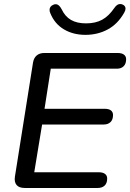

<svg xmlns="http://www.w3.org/2000/svg" viewBox="-20 -933 646 953"><path d="M54 -56 144 -623Q148 -646 162.5 -658Q177 -670 200 -670H564Q584 -670 595 -662Q606 -654 606 -639Q606 -616 593.5 -604Q581 -592 560 -592H232L201 -393H500Q520 -393 530.5 -385Q541 -377 541 -362Q541 -339 528.5 -327Q516 -315 495 -315H189L150 -78H470Q490 -78 501 -70Q512 -62 512 -47Q512 -24 499.5 -12Q487 0 465 0H103Q75 0 62.5 -14.5Q50 -29 54 -56ZM230 -867Q226 -875 226 -884Q226 -902 246 -910Q250 -912 257 -912Q273 -912 286 -887Q303 -851 332.5 -834Q362 -817 407 -817Q454 -817 487 -835Q520 -853 548 -894Q561 -913 576 -913Q583 -913 587 -911Q603 -905 603 -890Q603 -882 597 -871Q565 -814 515 -787Q465 -760 404 -760Q343 -760 297 -787.5Q251 -815 230 -867Z"/></svg>

Font: SN Pro
Style: Italic
Weight: 400
Italic angle: -9°
Designer: Tobias Whetton
Foundry: Supernotes
Version: Version 1.003